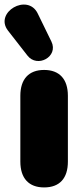

<svg xmlns="http://www.w3.org/2000/svg" viewBox="-45 -810 361 840"><path d="M148 10C216 10 252 -30 252 -103V-391C252 -464 215 -504 148 -504C81 -504 44 -464 44 -391V-103C44 -30 81 10 148 10ZM-10 -676 75 -567C118 -511 212 -562 180 -628L120 -751C76 -842 -72 -756 -10 -676Z"/></svg>

Font: SN Pro Black
Style: Regular
Weight: 900
Designer: Tobias Whetton
Foundry: Supernotes
Version: Version 1.001;Glyphs 3.2 (3249)